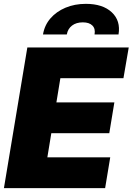

<svg xmlns="http://www.w3.org/2000/svg" viewBox="-31 -973 686 993"><path d="M-10.7 0 110.4 -727.5H634.8L607.4 -568.4H281.2L260.7 -443.4H560.5L534.2 -284.2H234.4L213.9 -159.2H539.1L512.7 0ZM191.4 -794.9Q199.2 -842.3 229.7 -877.7Q260.3 -913.1 307.6 -933.1Q355 -953.1 413.1 -953.1Q500.5 -953.1 547.1 -909.4Q593.8 -865.7 582 -794.9H458Q463.4 -824.2 447 -840.8Q430.7 -857.4 397.5 -857.4Q363.3 -857.4 341.6 -840.8Q319.8 -824.2 314.5 -794.9Z"/></svg>

Font: Inter Tight Black
Style: Italic
Weight: 900
Italic angle: -9.39999°
Designer: Rasmus Andersson
Foundry: rsms
Version: Version 3.004; ttfautohint (v1.8.4.7-5d5b)